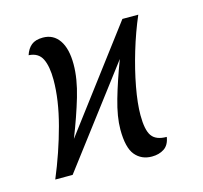

<svg xmlns="http://www.w3.org/2000/svg" viewBox="-86 -641 789 747"><g transform="rotate(-15 308.5 -267.5)"><path d="M438 11Q396 11 371 -19Q346 -49 346 -122Q346 -173 365.5 -241Q385 -309 415 -388L121 0H51Q92 -98 118.5 -197Q145 -296 145 -377Q145 -431 130 -461.5Q115 -492 76 -494Q84 -519 100.5 -532.5Q117 -546 147 -546Q189 -546 212.5 -512Q236 -478 236 -415Q236 -357 215 -286Q194 -215 162 -134L465 -536H529Q502 -473 481 -403Q460 -333 448 -268Q436 -203 436 -156Q436 -96 453 -72Q470 -48 513 -48Q508 -16 487.5 -2.5Q467 11 438 11Z"/></g></svg>

Font: Noto Serif Condensed
Style: Italic
Weight: 400
Width: 3
Italic angle: -12°
Designer: Monotype Design Team
Foundry: Monotype Imaging Inc.
Version: Version 2.014; ttfautohint (v1.8.4.7-5d5b)